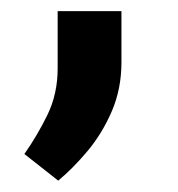

<svg xmlns="http://www.w3.org/2000/svg" viewBox="-20 -129 313 338"><path d="M81.5 -8.8V-109.4H193.8V-19.5Q193.8 27.3 176.8 66.9Q159.7 106.4 134 137Q108.4 167.5 82.5 189L22.9 142.1Q45.9 109.4 63.7 72.8Q81.5 36.1 81.5 -8.8Z"/></svg>

Font: Vazirmatn UI
Style: Bold
Weight: 700
Designer: Saber Rastikerdar
Foundry: Saber Rastikerdar
Version: Version 33.003